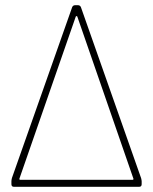

<svg xmlns="http://www.w3.org/2000/svg" viewBox="-20 -720 590 740"><path d="M24 -10V-22Q24 -26 26 -34L258 -692Q261 -700 270 -700H280Q289 -700 292 -692L524 -33Q526 -25 526 -21V-10Q526 0 516 0H34Q24 0 24 -10ZM58 -27H491Q493 -27 494 -28.5Q495 -30 494 -32L278 -656Q277 -658 275 -658Q273 -658 272 -656L55 -32Q54 -30 55 -28.5Q56 -27 58 -27Z"/></svg>

Font: Barlow Semi Condensed Thin
Style: Regular
Weight: 250
Width: 4
Designer: Jeremy Tribby
Foundry: Tribby Type
Version: Version 1.408